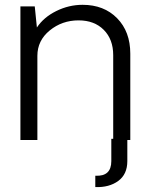

<svg xmlns="http://www.w3.org/2000/svg" viewBox="-20 -576 641 790"><path d="M516.1 -355V0H503.9V86.9Q503.9 141.1 466.6 168.5Q429.2 195.8 372.1 193.8V147Q438 150.9 438 86.9V-4.9H445.8V-349.1Q445.8 -414.1 407 -453.1Q368.2 -492.2 303.2 -492.2Q235.4 -492.2 184.6 -450.7Q133.8 -409.2 133.8 -346.2V0H64V-549.8H123L131.8 -462.9Q159.7 -504.9 211.4 -530.5Q263.2 -556.2 319.8 -556.2Q407.7 -556.2 461.9 -501Q516.1 -445.8 516.1 -355Z"/></svg>

Font: Oakes Grotesk
Style: Light
Weight: 300
Designer: Samuel Oakes
Foundry: Samuel Oakes
Version: Version 1.0 | wf-rip DC20170320